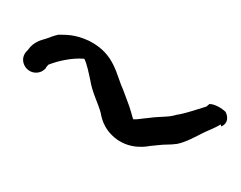

<svg xmlns="http://www.w3.org/2000/svg" viewBox="-46 -597 821 653"><g transform="rotate(30 365.0 -270.5)"><path d="M178 -379C122 -374 98 -356 77 -345C66 -335 57 -324 48 -313C36 -300 16 -283 13 -249L11 -240C3 -200 50 -175 80 -198C92 -207 95 -218 97 -226L96 -227L98 -238V-239C119 -266 156 -300 192 -317C193 -318 193 -318 194 -318C210 -308 232 -283 249 -264C275 -232 311 -210 334 -187C348 -170 370 -149 405 -140C466 -124 513 -153 536 -173L561 -191C578 -204 590 -208 612 -225C635 -245 655 -279 669 -300C680 -317 695 -334 708 -357L712 -351C729 -373 715 -393 700 -402C684 -406 654 -407 639 -397V-396L635 -385C614 -363 592 -336 565 -313V-312H563C542 -288 520 -281 484 -253C468 -242 451 -227 441 -223C437 -226 432 -231 423 -240C405 -258 378 -278 362 -292C315 -325 277 -383 182 -379Z"/></g></svg>

Font: Stray Cat
Style: BlkExt
Weight: 900
Version: Version 1.0